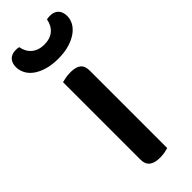

<svg xmlns="http://www.w3.org/2000/svg" viewBox="-246 -711 744 744"><g transform="rotate(-45 125.5 -339.5)"><path d="M178 -1Q172 1 159.5 3.5Q147 6 132 6Q73 6 73 -42V-467Q80 -469 93 -471.5Q106 -474 120 -474Q150 -474 164 -462.5Q178 -451 178 -425ZM125 -621Q157 -621 176.5 -637.5Q196 -654 201 -683Q206 -684 210 -684.5Q214 -685 219 -685Q242 -685 254 -672Q266 -659 266 -637Q266 -619 257 -602.5Q248 -586 230 -573Q212 -560 185.5 -552Q159 -544 125 -544Q90 -544 63.5 -552Q37 -560 19.5 -573Q2 -586 -6.5 -603Q-15 -620 -15 -637Q-15 -659 -3 -672Q9 -685 32 -685Q37 -685 41 -684.5Q45 -684 49 -683Q54 -654 74 -637.5Q94 -621 125 -621Z"/></g></svg>

Font: Baloo Tammudu 2 Medium
Style: Regular
Weight: 500
Designer: Maithili Shingre, Omkar Shende and Ek Type
Foundry: Ek Type
Version: Version 1.640;hotconv 1.0.111;makeotfexe 2.5.65597; ttfautoh